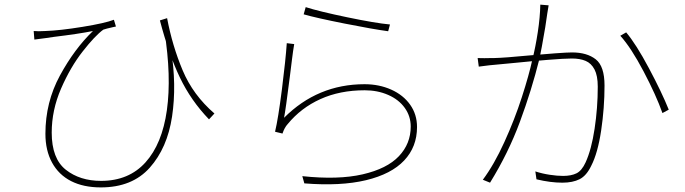

<svg xmlns="http://www.w3.org/2000/svg" viewBox="-20 -776 2970 832"><path d="M909.2 -284.2 885.7 -258.8Q807.6 -339.8 759.8 -439.5Q711.9 -539.1 672.9 -687.5L704.1 -697.3Q726.6 -578.1 771.5 -471.2Q816.4 -364.3 909.2 -284.2ZM175.8 -641.6Q239.3 -643.6 337.9 -659.7Q436.5 -675.8 473.6 -690.4L482.4 -661.1L468.8 -658.2Q438.5 -651.4 427.7 -647.5Q391.6 -621.1 338.4 -553.2Q285.2 -485.4 244.6 -392.1Q204.1 -298.8 204.1 -201.2Q204.1 -88.9 265.1 -40.5Q326.2 7.8 418 7.8Q538.1 7.8 610.4 -72.3Q682.6 -152.3 703.1 -298.3Q723.6 -444.3 692.4 -641.6L720.7 -564.5Q746.1 -407.2 725.6 -271Q705.1 -134.8 628.9 -49.3Q552.7 36.1 417 36.1Q341.8 36.1 288.1 8.8Q234.4 -18.6 205.6 -71.3Q176.8 -124 176.8 -196.3Q176.8 -333 239.7 -448.7Q302.7 -564.5 382.8 -641.6Q319.3 -628.9 213.9 -616.2L180.7 -611.3Q155.3 -608.4 128.9 -604.5L126 -641.6Q145.5 -639.6 175.8 -641.6Z M1669.9 -669.9 1662.1 -640.6Q1596.7 -649.4 1473.6 -673.8Q1350.6 -698.2 1295.9 -713.9L1304.7 -745.1Q1362.3 -726.6 1484.4 -701.2Q1606.4 -675.8 1669.9 -669.9ZM1236.3 -446.3Q1217.8 -299.8 1210.9 -265.6Q1356.4 -411.1 1559.6 -411.1Q1623 -411.1 1675.3 -387.7Q1727.5 -364.3 1757.3 -322.3Q1787.1 -280.3 1787.1 -225.6Q1787.1 -139.6 1731.4 -80.6Q1675.8 -21.5 1565.9 4.9Q1456.1 31.2 1298.8 18.6L1290 -12.7Q1445.3 3.9 1551.3 -20.5Q1657.2 -44.9 1708.5 -99.1Q1759.8 -153.3 1759.8 -227.5Q1759.8 -272.5 1733.9 -308.6Q1708 -344.7 1662.1 -364.7Q1616.2 -384.8 1560.5 -384.8Q1453.1 -384.8 1368.7 -346.7Q1284.2 -308.6 1226.6 -238.3Q1212.9 -223.6 1204.1 -197.3L1171.9 -205.1Q1185.5 -261.7 1201.7 -389.2Q1217.8 -516.6 1222.7 -588.9L1254.9 -585Q1250 -556.6 1245.6 -521Q1241.2 -485.4 1236.3 -446.3Z M2351.6 -717.8 2342.8 -658.2Q2326.2 -560.5 2317.4 -520.5Q2283.2 -383.8 2232.9 -248Q2182.6 -112.3 2103.5 15.6L2072.3 2.9Q2121.1 -62.5 2165.5 -160.2Q2210 -257.8 2241.2 -354.5Q2272.5 -451.2 2287.1 -518.6Q2300.8 -573.2 2310.5 -637.2Q2320.3 -701.2 2321.3 -755.9L2357.4 -752.9ZM2877.9 -300.8 2850.6 -286.1Q2823.2 -363.3 2769 -466.3Q2714.8 -569.3 2668 -621.1L2693.4 -635.7Q2736.3 -585 2792 -480.5Q2847.7 -376 2877.9 -300.8ZM2107.4 -524.4Q2114.3 -524.4 2120.1 -524.4Q2166 -525.4 2277.3 -536.1Q2332 -541 2385.3 -544.9Q2438.5 -548.8 2459 -548.8Q2523.4 -548.8 2561.5 -519Q2599.6 -489.3 2599.6 -405.3Q2599.6 -308.6 2585 -210.4Q2570.3 -112.3 2542 -57.6Q2521.5 -14.6 2491.7 0.5Q2461.9 15.6 2417 15.6Q2365.2 15.6 2304.7 1L2299.8 -33.2Q2330.1 -23.4 2362.3 -18.6Q2394.5 -13.7 2419.9 -13.7Q2455.1 -13.7 2478 -24.9Q2501 -36.1 2517.6 -72.3Q2543 -127.9 2556.6 -218.3Q2570.3 -308.6 2570.3 -400.4Q2570.3 -448.2 2556.2 -475.1Q2542 -502 2517.6 -512.2Q2493.2 -522.5 2458 -522.5Q2425.8 -522.5 2353.5 -516.6Q2281.2 -510.7 2214.8 -503.9Q2168.9 -500 2122.1 -495.1L2101.6 -493.2Q2078.1 -490.2 2054.7 -487.3L2049.8 -524.4Q2079.1 -523.4 2107.4 -524.4Z"/></svg>

Font: Min Sans VF VF
Style: Regular
Weight: 400
Designer: Jinseong-Kim, NotoSansCJK, Nunito
Foundry: Jinseong-Kim
Version: Version 1.420;Glyphs 3.1.2 (3151)